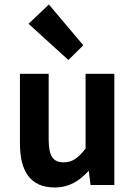

<svg xmlns="http://www.w3.org/2000/svg" viewBox="-20 -817 598 848"><path d="M68 -185C68 -60 114 11 222 11C285 11 331 -18 372 -63L380 0H485V-491H358V-161C324 -117 298 -100 261 -100C215 -100 195 -127 195 -200V-491H68ZM282 -552 348 -617 196 -797 106 -712Z"/></svg>

Font: Source Sans Pro SemBd
Style: Regular
Weight: 700
Designer: Paul D. Hunt
Foundry: Adobe Systems Incorporated
Version: Version 2.020;PS 2.0;hotconv 1.0.86;makeotf.lib2.5.63406